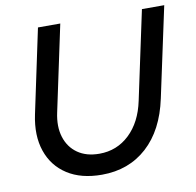

<svg xmlns="http://www.w3.org/2000/svg" viewBox="-79 -782 893 873"><g transform="rotate(-10 367.5 -345.0)"><path d="M323 10Q227 10 163.5 -31Q100 -72 75 -145Q50 -218 70 -313L152 -700H255L171 -305Q157 -241 172.5 -191.5Q188 -142 228 -114Q268 -86 328 -86Q409 -86 467 -141Q525 -196 545 -292L632 -700H735L646 -285Q616 -143 531.5 -66.5Q447 10 323 10Z"/></g></svg>

Font: Red Hat Display Medium
Style: Italic
Weight: 500
Italic angle: -12°
Designer: Pentagram, MCKL
Foundry: Pentagram, MCKL
Version: Version 1.023; ttfautohint (v1.8.3)